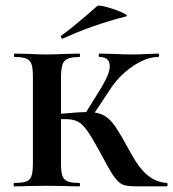

<svg xmlns="http://www.w3.org/2000/svg" viewBox="-20 -657 611 677"><path d="M346 -96Q310 -163 291.5 -190.5Q273 -218 256 -227.5Q239 -237 209 -237Q184 -237 167 -236L166 -254L208 -257Q263 -262 287 -262Q324 -262 345.5 -250.5Q367 -239 386 -211.5Q405 -184 442 -116Q472 -61 502.5 -37.5Q533 -14 568 -12Q571 -12 571 -6Q571 0 568 0H461Q430 0 415.5 -5Q401 -10 386 -29Q371 -48 346 -96ZM30 -12Q59 -12 72.5 -17Q86 -22 91 -36.5Q96 -51 96 -81V-387Q96 -417 91 -431Q86 -445 72.5 -450.5Q59 -456 32 -456Q29 -456 29 -462Q29 -468 32 -468L80 -467Q120 -465 145 -465Q172 -465 212 -467L260 -468Q262 -468 262 -462Q262 -456 260 -456Q220 -456 207.5 -442Q195 -428 195 -385V-81Q195 -51 200 -37Q205 -23 218.5 -17.5Q232 -12 260 -12Q262 -12 262 -6Q262 0 260 0Q229 0 212 -1L145 -2L80 -1Q62 0 30 0Q28 0 28 -6Q28 -12 30 -12ZM276 -249 339 -351Q367 -398 367 -424Q367 -456 331 -456Q328 -456 328 -462Q328 -468 331 -468L375 -467Q415 -465 449 -465Q474 -465 506 -467L538 -468Q541 -468 541 -462Q541 -456 538 -456Q497 -456 450.5 -425Q404 -394 373 -349L302 -242ZM201 -521Q197 -521 195.5 -525.5Q194 -530 197 -532Q228 -554 284 -602Q297 -614 323 -636Q328 -640 358.5 -631.5Q389 -623 412.5 -612Q436 -601 424 -599Q306 -569 202 -521Z"/></svg>

Font: Cormorant SC
Style: Bold
Weight: 700
Designer: Christian Thalmann (Catharsis Fonts)
Foundry: Catharsis Fonts
Version: Version 4.000